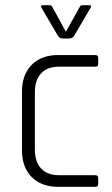

<svg xmlns="http://www.w3.org/2000/svg" viewBox="-20 -723 434 743"><path d="M225 -574Q211 -574 205 -583L141 -692Q134 -703 146 -703H170Q180 -703 182 -697L235 -600L289 -697Q291 -703 301 -703H325Q337 -703 330 -692L266 -583Q260 -574 246 -574ZM360 -34V-11Q360 0 349 0H205Q140 0 102.5 -38Q65 -76 65 -142V-368Q65 -434 102.5 -472Q140 -510 205 -510H349Q360 -510 360 -499V-475Q360 -465 349 -465H209Q163 -465 139 -439Q115 -413 115 -366V-144Q115 -97 139 -71Q163 -45 209 -45H349Q360 -45 360 -34Z"/></svg>

Font: Rajdhani
Style: Regular
Weight: 400
Designer: Satya Rajpurohit, Jyotish Sonowal
Foundry: Indian Type Foundry
Version: Version 1.201 February 1, 2022